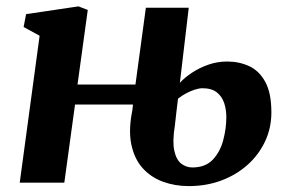

<svg xmlns="http://www.w3.org/2000/svg" viewBox="-20 -588 932 618"><path d="M587.5 11Q543 11 504.2 -3.2Q465.5 -17.5 439 -47Q412.5 -76.5 402.8 -122.8Q393 -169 406 -233L408 -251.5H221.5L187 0H43.5L107.5 -473L56 -501L64 -542.5L232.5 -567.5L262.5 -556L229.5 -316H416L449.5 -563H587.5L559 -321.5Q574.5 -338.5 598 -354Q621.5 -369.5 650.5 -379.8Q679.5 -390 711 -390Q750 -390 782.2 -375Q814.5 -360 834 -324.2Q853.5 -288.5 853.5 -226Q853.5 -176.5 833.5 -133.5Q813.5 -90.5 777.5 -58Q741.5 -25.5 693 -7.2Q644.5 11 587.5 11ZM599 -49Q641 -49 664.8 -74Q688.5 -99 698.5 -136.8Q708.5 -174.5 708.5 -211Q708.5 -235.5 701.5 -256.5Q694.5 -277.5 677.8 -290.8Q661 -304 631.5 -304Q621 -304 607 -299.5Q593 -295 579 -287.5Q565 -280 553 -270.5Q550 -249 547.8 -227.5Q545.5 -206 543 -185Q534.5 -132.5 541 -103Q547.5 -73.5 563.5 -61.2Q579.5 -49 599 -49Z"/></svg>

Font: Merriweather ExtraBold
Style: Italic
Weight: 800
Italic angle: -7.8°
Version: Version 2.101